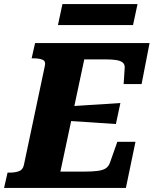

<svg xmlns="http://www.w3.org/2000/svg" viewBox="-52 -921 753 941"><path d="M612 -226 565 0H-32L-15 -75H-4Q22 -75 41 -82Q60 -89 65 -112L168 -599Q173 -621 157 -628Q141 -635 114 -635H103L120 -710H681L642 -509H554L559 -586Q561 -604 550.5 -613.5Q540 -623 518.5 -626.5Q497 -630 464 -630H361L244 -80H362Q402 -80 427.5 -83.5Q453 -87 467 -96.5Q481 -106 487 -124L523 -226ZM290 -400Q331 -403 372.5 -405.5Q414 -408 455.5 -410.5Q497 -413 538 -416L516 -313Q476 -316 436 -318.5Q396 -321 355.5 -324Q315 -327 274 -329ZM254 -901H622L600 -798H232Z"/></svg>

Font: Roboto Serif
Style: Bold Italic
Weight: 700
Italic angle: -10°
Designer: Greg Gazdowicz
Foundry: Commercial Type
Version: Version 1.008